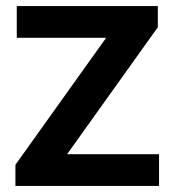

<svg xmlns="http://www.w3.org/2000/svg" viewBox="-20 -615 578 635"><path d="M31 0V-70L347.5 -513L349.5 -490H35.5V-595H502V-525L185.5 -82L183 -105H506V0Z"/></svg>

Font: Encode Sans SC Condensed Thin SemiBold
Style: Regular
Weight: 600
Version: Version 3.002